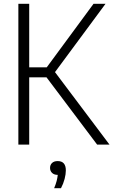

<svg xmlns="http://www.w3.org/2000/svg" viewBox="-20 -760 596 1009"><path d="M76.5 0V-740H133.5V-406H225.5L471.5 -740H534.5L269 -381L555.5 0H490.5L224.5 -353.5H133.5V0ZM264.5 229Q273.5 207.5 277.8 190.8Q282 174 283.5 159Q264.5 159 253.8 148.8Q243 138.5 243 122.5Q243 106.5 253.5 96.5Q264 86.5 283 86.5Q326 86.5 326 135.5Q326 155.5 319.5 180.5Q313 205.5 300.5 229Z"/></svg>

Font: Encode Sans Condensed Condensed Light
Style: Regular
Weight: 300
Width: 3
Designer: Multiple Designers
Foundry: Impallari Type
Version: Version 3.000; ttfautohint (v1.8.3) -l 8 -r 50 -G 200 -x 14 